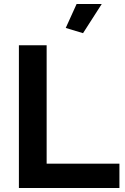

<svg xmlns="http://www.w3.org/2000/svg" viewBox="-20 -935 624 955"><path d="M393 -770 307 -796 361 -915H486ZM74 0V-710H212V-121H574V0Z"/></svg>

Font: IngvarSans
Style: Bold
Weight: 700
Version: Version 3.000